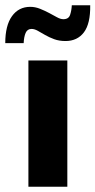

<svg xmlns="http://www.w3.org/2000/svg" viewBox="-39 -710 363 730"><path d="M69 0V-480H217V0ZM-19 -546Q-19 -613 6.5 -648.5Q32 -684 76 -684Q95 -684 113.5 -676.5Q132 -669 148 -660.5Q164 -652 177.5 -644.5Q191 -637 202 -637Q222 -637 227.5 -653.5Q233 -670 234 -690H304Q305 -620 280 -587Q255 -554 210 -554Q186 -554 167 -561Q148 -568 132.5 -577Q117 -586 104.5 -593Q92 -600 81 -600Q65 -600 58.5 -585Q52 -570 51 -546Z"/></svg>

Font: Mukta Malar ExtraBold
Style: Regular
Weight: 800
Designer: Aadarsh Rajan, Girish Dalvi, Yashodeep Gholap
Foundry: Ek Type
Version: Version 2.538;PS 1.000;hotconv 16.6.51;makeotf.lib2.5.65220;